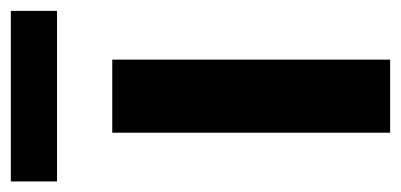

<svg xmlns="http://www.w3.org/2000/svg" viewBox="-254 -536 751 360"><g transform="rotate(-90 122.0 -355.5)"><path d="M53.7 0V-521H190.7V0ZM-37.7 -624.6V-711.2H282.1V-624.6Z"/></g></svg>

Font: Red Hat Display VF
Style: Regular
Weight: 300
Designer: Pentagram, MCKL
Foundry: Pentagram, MCKL
Version: Version 1.023